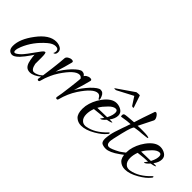

<svg xmlns="http://www.w3.org/2000/svg" viewBox="12 -796 1216 1216"><g transform="rotate(45 620.0 -188.0)"><path d="M55 4Q23 -1 23 -41Q23 -102 79 -176Q137 -254 199 -254Q220 -254 237.5 -244.5Q255 -235 255 -215Q255 -192 236 -189Q242 -199 242 -209Q242 -231 217 -231Q193 -231 165 -207Q96 -148 64 -70Q54 -46 54 -30Q54 -17 63 -17Q73 -17 98 -40Q115 -56 172 -137Q187 -158 196 -158Q204 -158 204 -116V-60Q213 -16 235 -16Q247 -16 264.5 -24.5Q282 -33 299 -52L317 -71Q320 -72 324 -67Q320 -56 289 -30Q250 3 217 3Q208 3 199 0Q173 -9 165 -56Q163 -69 161.5 -78Q160 -87 160 -93Q160 -96 160 -98Q154 -86 125 -48Q82 8 55 4Z M293 2Q283 2 284 -8Q287 -21 291 -47.5Q295 -74 300 -116Q302 -135 304 -150.5Q306 -166 307 -179L310 -216Q311 -227 323.5 -235Q336 -243 349 -243Q367 -243 362 -228L348 -176Q343 -162 339 -147Q335 -132 330 -116Q355 -159 390 -197Q429 -237 448 -237Q472 -237 482 -210Q493 -184 483 -184Q481 -184 476 -192Q467 -210 451 -210Q411 -210 352 -121Q319 -71 302 -6Q300 2 293 2Z M458 2Q448 2 449 -8Q452 -21 456 -47.5Q460 -74 465 -116Q467 -135 469 -150.5Q471 -166 472 -179L475 -216Q476 -227 488.5 -235Q501 -243 514 -243Q532 -243 527 -228L513 -176Q508 -162 504 -147Q500 -132 495 -116Q520 -159 555 -197Q594 -237 613 -237Q637 -237 647 -210Q658 -184 648 -184Q646 -184 641 -192Q632 -210 616 -210Q576 -210 517 -121Q484 -71 467 -6Q465 2 458 2Z M686 12Q656 12 636 -6.5Q616 -25 616 -70Q616 -82 618 -96Q627 -147 660 -193Q701 -249 745 -249Q768 -249 788 -236.5Q808 -224 808 -200Q808 -173 786 -144H806Q811 -144 812 -143Q812 -137 775 -130Q753 -105 742 -105Q740 -105 740 -107Q740 -106 755 -127Q742 -127 720.5 -125.5Q699 -124 669 -120Q658 -90 658 -64Q658 -31 676 -16Q687 -6 703 -6Q706 -6 709 -6Q712 -6 715 -7Q779 -18 839 -81Q844 -88 847 -83Q848 -82 848 -80Q848 -76 842 -70Q821 -43 776 -17Q726 12 686 12ZM679 -141Q693 -142 715 -142L765 -143Q776 -165 779 -178Q782 -191 782 -199Q782 -220 766 -220Q746 -220 722 -196Q708 -182 697 -168.5Q686 -155 679 -141ZM836 -302Q829 -302 826 -306L791 -360L688 -306Q684 -303 675 -303Q668 -302 668 -306L784 -386Q791 -387 796 -387.5Q801 -388 805 -388Q814 -388 814 -386L841 -306Q842 -303 840 -302Z M899 5Q886 5 877 2.5Q868 0 863 -3Q851 -12 851 -37Q851 -45 852.5 -55Q854 -65 856 -78Q860 -102 882 -164Q887 -177 890.5 -187Q894 -197 896 -204L901 -217Q879 -217 827 -208H826Q822 -208 822 -218Q822 -230 831 -233Q838 -236 908 -241Q916 -267 927.5 -301.5Q939 -336 954 -378Q955 -384 962 -384Q970 -384 980 -370.5Q990 -357 990 -345Q990 -341 989 -339L940 -241Q953 -242 963.5 -242Q974 -242 984 -242Q1041 -242 1042 -233Q1042 -229 994 -225Q981 -224 971 -223.5Q961 -223 953 -221L934 -218Q923 -218 903 -135Q885 -61 885 -47Q885 -17 907 -17Q924 -17 974 -44Q980 -48 989 -54.5Q998 -61 1011 -71Q1031 -88 1036 -88Q1038 -88 1039 -84Q1039 -70 987 -34Q933 5 899 5Z M1078 12Q1048 12 1028 -6.5Q1008 -25 1008 -70Q1008 -82 1010 -96Q1019 -147 1052 -193Q1093 -249 1137 -249Q1160 -249 1180 -236.5Q1200 -224 1200 -200Q1200 -173 1178 -144H1198Q1203 -144 1204 -143Q1204 -137 1167 -130Q1145 -105 1134 -105Q1132 -105 1132 -107Q1132 -106 1147 -127Q1134 -127 1112.5 -125.5Q1091 -124 1061 -120Q1050 -90 1050 -64Q1050 -31 1068 -16Q1079 -6 1095 -6Q1098 -6 1101 -6Q1104 -6 1107 -7Q1171 -18 1231 -81Q1236 -88 1239 -83Q1240 -82 1240 -80Q1240 -76 1234 -70Q1213 -43 1168 -17Q1118 12 1078 12ZM1071 -141Q1085 -142 1107 -142L1157 -143Q1168 -165 1171 -178Q1174 -191 1174 -199Q1174 -220 1158 -220Q1138 -220 1114 -196Q1100 -182 1089 -168.5Q1078 -155 1071 -141Z"/></g></svg>

Font: Lovers Quarrel
Style: Regular
Weight: 400
Designer: Robert E. Leuschke
Foundry: Robert E. Leuschke
Version: Version 1.010; ttfautohint (v1.8.3)